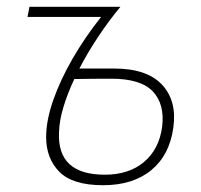

<svg xmlns="http://www.w3.org/2000/svg" viewBox="-20 -540 593 566"><path d="M284 6Q194 6 155 -33.5Q116 -73 116 -136Q116 -185 137 -245Q158 -305 194.5 -368Q231 -431 278 -490H61L67 -520H335Q301 -479 270 -432.5Q239 -386 214 -338Q240 -338 265 -338Q290 -338 316 -338Q413 -338 457.5 -290.5Q502 -243 491 -164Q480 -83 426 -38.5Q372 6 284 6ZM289 -25Q360 -25 404.5 -62.5Q449 -100 458 -166Q466 -233 430.5 -270.5Q395 -308 308 -308Q253 -308 199 -307Q179 -264 167 -224.5Q155 -185 154 -150Q148 -25 289 -25Z"/></svg>

Font: Raleway ExtraLight
Style: Italic
Weight: 200
Italic angle: -12°
Designer: Matt McInerney, Pablo Impallari, Rodrigo Fuenzalida
Foundry: Matt McInerney, Pablo Impallari, Rodrigo Fuenzalida
Version: Version 4.026